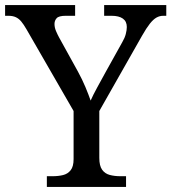

<svg xmlns="http://www.w3.org/2000/svg" viewBox="-25 -734 673 754"><path d="M159 0V-42H182Q204 -42 222.5 -46.5Q241 -51 252.5 -65.5Q264 -80 264 -109V-298L79 -619Q68 -638 58.5 -649.5Q49 -661 37 -666.5Q25 -672 8 -672H-5V-714H270V-672H233Q206 -672 197.5 -662.5Q189 -653 189 -640Q189 -626 195 -612Q201 -598 207 -587L281 -453Q298 -422 310.5 -392Q323 -362 331 -339Q340 -360 357 -391Q374 -422 391 -453L455 -568Q465 -585 469 -600.5Q473 -616 473 -628Q473 -650 457.5 -661Q442 -672 413 -672H384V-714H628V-672H616Q602 -672 589.5 -665Q577 -658 563.5 -641Q550 -624 533 -594L365 -298V-114Q365 -83 376 -67.5Q387 -52 406 -47Q425 -42 447 -42H470V0Z"/></svg>

Font: Noto Serif Hebrew
Style: Regular
Weight: 400
Designer: Monotype Design Team
Foundry: Monotype Imaging Inc.
Version: Version 2.003